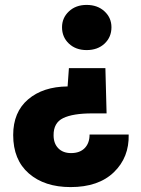

<svg xmlns="http://www.w3.org/2000/svg" viewBox="-20 -592 578 789"><path d="M508.8 -39.1Q511.2 54.7 448 115.7Q384.8 176.8 270 176.8Q163.1 176.8 98.6 120.8Q34.2 64.9 34.2 -37.1Q34.2 -131.3 95.5 -183.6Q156.7 -235.8 257.8 -236.8L263.2 -312H413.1L418 -126H357.9Q279.8 -126 239.7 -106.7Q199.7 -87.4 200.2 -36.1Q200.2 -2.4 219.5 17.3Q238.8 37.1 272 37.1Q308.1 37.1 328.1 16.6Q348.1 -3.9 348.1 -39.1ZM234.9 -480Q234.9 -518.6 263.2 -545.2Q291.5 -571.8 335.9 -571.8Q380.9 -571.8 409.4 -545.4Q438 -519 438 -480Q438 -439.5 409.7 -412.8Q381.3 -386.2 335.9 -386.2Q291.5 -386.2 263.2 -412.8Q234.9 -439.5 234.9 -480Z"/></svg>

Font: SVN-Poppins
Style: Bold
Weight: 700
Designer: Ninad Kale (Devanagari), Jonny Pinhorn (Latin)
Foundry: Indian Type Foundry
Version: Version 3.200;PS 1.000;hotconv 16.6.54;makeotf.lib2.5.65590